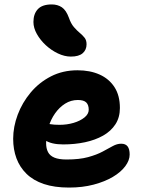

<svg xmlns="http://www.w3.org/2000/svg" viewBox="-20 -836 640 866"><path d="M291.4 10Q225.6 10 177.9 -6Q130.2 -22 99.6 -52Q69 -82 54.2 -122Q39.4 -162 39.4 -210Q39.4 -264 59.8 -318.5Q80.2 -373 118.2 -418.5Q156.2 -464 209.7 -491.5Q263.2 -519 329.4 -519Q386.2 -519 429.1 -499.8Q472 -480.6 496.4 -442.9Q520.8 -405.2 520.8 -349Q520.8 -306.6 500.7 -275.5Q480.6 -244.4 445.2 -224.4Q409.8 -204.4 363.7 -194.5Q317.6 -184.6 264.8 -184.6Q210.8 -184.6 181.9 -204.4Q153 -224.2 153 -250.2Q153 -264.4 159.7 -271.5Q166.4 -278.6 182 -278.6Q193 -278.6 208 -275.8Q223 -273 248.8 -273Q282.2 -273 311.9 -281.8Q341.6 -290.6 360.9 -306.1Q380.2 -321.6 380.2 -341Q380.2 -363 368.9 -374Q357.6 -385 331.2 -385Q299.8 -385 273.7 -368.5Q247.6 -352 228.2 -324.4Q208.8 -296.8 198.4 -261.8Q188 -226.8 188 -189.8Q188 -166.6 196.6 -150Q205.2 -133.4 225.5 -125Q245.8 -116.6 280.4 -116.6Q338.2 -116.6 377.3 -127.3Q416.4 -138 442.7 -152.2Q469 -166.4 488.5 -177.1Q508 -187.8 526.6 -187.8Q546.4 -187.8 555.6 -175.6Q564.8 -163.4 564.8 -138.8Q564.8 -112.8 544.9 -86.1Q525 -59.4 488.8 -38Q452.6 -16.6 402.4 -3.3Q352.2 10 291.4 10ZM299.6 -580.8Q271 -580.8 241.2 -595Q211.4 -609.2 186.6 -632.1Q161.8 -655 146.3 -682.6Q130.8 -710.2 130.8 -736.8Q130.8 -773.2 150.6 -794.6Q170.4 -816 213.4 -816Q239.8 -816 259 -803.1Q278.2 -790.2 290.6 -756.4Q300 -729.2 313.5 -713.7Q327 -698.2 339.9 -687.5Q352.8 -676.8 361.6 -665.7Q370.4 -654.6 370.4 -636.2Q370.4 -611.2 353 -596Q335.6 -580.8 299.6 -580.8Z"/></svg>

Font: Shantell Sans Light
Style: Regular
Weight: 300
Designer: Stephen Nixon, Anya Danilova, Shantell Martin
Foundry: Arrow Type
Version: Version 1.011;[c5ecc13dd]